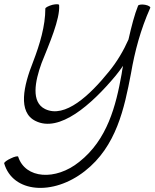

<svg xmlns="http://www.w3.org/2000/svg" viewBox="-27 -566 740 919"><path d="M190 -525C190 -442 164 -355 131 -269C86 -156 57 -29 143 13C257 70 409 -63 526 -203C539 -219 551 -235 562 -251C559 -238 557 -224 555 -211C528 -60 487 103 352 209C239 300 94 290 60 184C59 180 43 183 25 192C7 200 -8 211 -7 216C34 357 226 373 379 253C530 135 568 -47 600 -215C618 -320 646 -425 692 -528C695 -533 684 -540 668 -543C652 -546 637 -544 634 -539C617 -497 602 -439 588 -377C564 -323 534 -272 495 -224C403 -110 284 2 189 -44C121 -77 140 -176 172 -264C209 -357 261 -475 256 -541C257 -547 242 -547 224 -543C206 -538 190 -530 190 -525Z"/></svg>

Font: Nupuram ExtraLight Oblique
Style: Regular
Weight: 200
Designer: Santhosh Thottingal (santhosh.thottingal@gmail.com)
Foundry: SMC
Version: Version 1.000